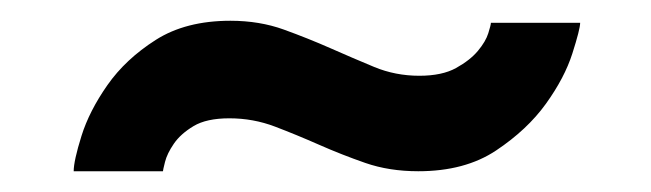

<svg xmlns="http://www.w3.org/2000/svg" viewBox="-20 -387 627 185"><path d="M51 -222Q51 -232 58.5 -256Q66 -280 83.5 -305Q101 -330 130 -348.5Q159 -367 202 -367Q230 -367 253.5 -358.5Q277 -350 298.5 -340.5Q320 -331 340.5 -322.5Q361 -314 384 -314Q406 -314 419.5 -321.5Q433 -329 440.5 -338Q448 -347 450.5 -355Q453 -363 453 -365H539Q539 -359 531.5 -335.5Q524 -312 506 -287Q488 -262 458 -242Q428 -222 383 -222Q355 -222 332 -230Q309 -238 287.5 -247.5Q266 -257 245 -265Q224 -273 201 -273Q179 -273 166.5 -265.5Q154 -258 147.5 -248.5Q141 -239 139 -231Q137 -223 137 -222H51Z"/></svg>

Font: Oxford Sans
Style: Regular
Weight: 800
Designer: Matt McInerney, Pablo Impallari, Rodrigo Fuenzalida
Foundry: Matt McInerney, Pablo Impallari, Rodrigo Fuenzalida
Version: Version 3.000g; ttfautohint (v1.5) -l 8 -r 28 -G 28 -x 14 -D